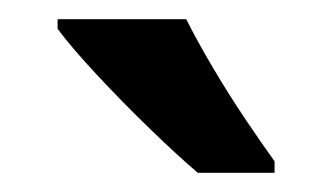

<svg xmlns="http://www.w3.org/2000/svg" viewBox="-20 -786 346 200"><path d="M174 -766Q185 -744 201.5 -716Q218 -688 235.5 -662Q253 -636 266 -618V-606H186Q166 -623 137 -651Q108 -679 81 -708Q54 -737 40 -756V-766Z"/></svg>

Font: Noto Sans Georgian Condensed SemiBold
Style: Regular
Weight: 600
Width: 3
Designer: Monotype Design Team, Akaki Razmadze
Foundry: Google LLC
Version: Version 2.005; ttfautohint (v1.8.4.7-5d5b)